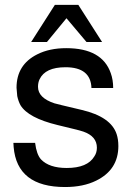

<svg xmlns="http://www.w3.org/2000/svg" viewBox="-20 -734 540 777"><path d="M202.1 -714.4H296.9L393.1 -564H330.1L249 -660.2L169.9 -564H106ZM438 -377.9H350.1Q347.2 -461.9 245.1 -461.9Q163.1 -461.9 140.1 -413.1Q133.8 -399.9 133.8 -382.8Q133.8 -337.9 200.2 -315.9L231 -308.1L311 -289.1Q429.2 -261.2 452.1 -190.9Q459 -169.9 459 -143.1Q459 -46.9 369.1 -2.9Q316.9 22.9 243.2 22.9Q48.8 22.9 35.2 -139.2L34.2 -155.8H122.1Q127.9 -108.9 146 -88.9Q179.2 -54.2 250 -54.2Q334 -54.2 361.8 -101.1Q372.1 -116.2 372.1 -136.2Q372.1 -182.1 317.9 -201.2Q309.1 -204.1 298.8 -207H297.9L291 -209L212.9 -228Q94.2 -256.8 63 -308.1Q54.2 -324.2 49.8 -345.2L46.9 -378.9Q46.9 -472.2 130.9 -514.2Q180.2 -539.1 248 -539.1Q393.1 -539.1 428.2 -438Q438 -411.1 438 -377.9Z"/></svg>

Font: SolaimanLipi
Style: Normal
Weight: 400
Designer: Solaiman Karim
Foundry: Al Mamun Sumon
Version: Version 2.000